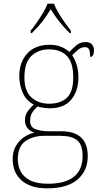

<svg xmlns="http://www.w3.org/2000/svg" viewBox="-20 -786 550 1046"><path d="M237 240Q146 240 97.5 197Q49 154 49 80Q49 39 67 8.5Q85 -22 112.5 -40Q140 -58 168 -63Q146 -70 131 -86.5Q116 -103 116 -132Q116 -161 134 -184Q152 -207 164 -216Q121 -239 103 -282.5Q85 -326 85 -372Q85 -446 128 -494Q171 -542 250 -542Q286 -542 313 -531Q340 -520 358 -503Q372 -518 394 -537.5Q416 -557 445 -557Q470 -557 481 -544Q492 -531 492 -513Q492 -476 471 -476Q471 -505 465 -517Q459 -529 445 -529Q423 -529 407.5 -516.5Q392 -504 373 -485Q387 -466 397 -435Q407 -404 407 -364Q407 -289 367.5 -242.5Q328 -196 250 -196Q238 -196 216 -199Q194 -202 186 -206Q169 -193 156.5 -174Q144 -155 144 -126Q144 -93 174 -82Q204 -71 244 -71H313Q458 -71 458 65Q458 144 402.5 192Q347 240 237 240ZM247 -221Q309 -221 344 -253Q379 -285 379 -365Q379 -445 344.5 -481Q310 -517 247 -517Q189 -517 151 -481Q113 -445 113 -364Q113 -290 151 -255.5Q189 -221 247 -221ZM241 215Q336 215 383 176.5Q430 138 430 66Q430 1 399.5 -22.5Q369 -46 311 -46H220Q160 -46 118.5 -17Q77 12 77 82Q77 117 92.5 147.5Q108 178 144 196.5Q180 215 241 215ZM147 -619Q163 -638 181 -664Q199 -690 215 -717Q231 -744 239 -766H274Q282 -744 298 -717Q314 -690 332.5 -664Q351 -638 366 -619V-606H359Q322 -644 300.5 -671.5Q279 -699 256 -736Q234 -699 213 -671.5Q192 -644 154 -606H147Z"/></svg>

Font: Noto Serif Thin
Style: Regular
Weight: 100
Designer: Monotype Design Team
Foundry: Monotype Imaging Inc.
Version: Version 2.015